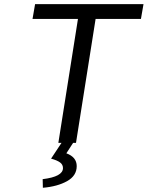

<svg xmlns="http://www.w3.org/2000/svg" viewBox="-20 -680 703 914"><path d="M184.1 213.9 183.1 172.9Q279.8 161.1 279.8 120.1Q279.8 103.5 265.9 93.3Q252 83 223.1 75.2L272.9 0H257.8L351.1 -589.8H134.8L147 -660.2H663.1L650.9 -589.8H435.1L341.8 0H328.1L295.9 49.8Q345.2 67.9 345.2 110.8Q345.2 156.7 299.3 182.4Q253.4 208 184.1 213.9Z"/></svg>

Font: Office Code Pro D Italic
Style: Regular
Weight: 400
Italic angle: -9°
Designer: Nathan Rutzky & Paul D. Hunt
Foundry: Adobe Systems Incorporated
Version: Version 1.004;PS 001.004;hotconv 1.0.70;makeotf.lib2.5.58329